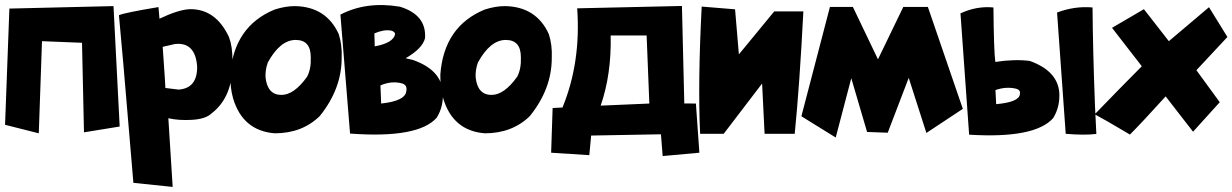

<svg xmlns="http://www.w3.org/2000/svg" viewBox="-21 -528 4872 759"><path d="M16.1 -494.1 427.7 -503.9 452.1 -27.8 311 -4.9 303.2 -358.9 145 -365.2 132.3 -1 -1 -34.7Z M605.5 -500 609.4 -454.1Q683.6 -489.3 728 -491.7Q831.5 -494.1 884.3 -381.3Q898.4 -343.3 897.9 -288.6Q902.3 -145.5 814.5 -79.1Q791.5 -57.1 736.3 -54.2Q686 -51.3 644.5 -60.5L661.6 210.9L506.3 194.8L467.3 -266.6L449.2 -467.8Q469.7 -477.5 605.5 -500ZM622.1 -342.8 630.9 -215.8 632.8 -180.2 685.1 -173.8Q759.8 -179.2 758.3 -265.6Q751 -362.8 670.4 -354Z M1145 -503.9Q1268.6 -501.5 1317.9 -393.6Q1332 -350.6 1329.6 -298.3Q1329.6 -176.8 1243.2 -69.3Q1173.3 -1 1064.9 -1Q938.5 -11.2 900.4 -139.2Q888.7 -180.7 889.2 -233.4Q903.3 -423.8 1064.5 -490.2Q1106.9 -503.9 1145 -503.9ZM1028.8 -221.2Q1036.6 -152.8 1091.3 -152.8Q1141.6 -152.8 1192.9 -224.6Q1209.5 -255.9 1207.5 -301.8Q1207.5 -370.1 1147.9 -370.1Q1086.4 -370.1 1037.6 -280.8Q1026.9 -250.5 1028.8 -221.2Z M1560.1 -501.5Q1665.5 -469.2 1659.2 -377Q1648.9 -335.9 1582.5 -297.9L1611.3 -291Q1722.7 -252 1729.5 -165.5Q1733.4 -108.4 1705.6 -63Q1632.8 20 1362.8 0L1324.7 -470.2Q1427.7 -523.9 1560.1 -501.5ZM1459 -396 1460.4 -344.7Q1534.7 -358.4 1541 -393.6Q1539.1 -403.8 1524.4 -407.2Q1496.6 -412.1 1459 -396ZM1485.8 -118.7Q1583 -128.9 1585.4 -169.4Q1589.4 -191.9 1568.4 -198.2Q1527.8 -209.5 1482.9 -190.4Z M1975.6 -503.9Q2099.1 -501.5 2148.4 -393.6Q2162.6 -350.6 2160.2 -298.3Q2160.2 -176.8 2073.7 -69.3Q2003.9 -1 1895.5 -1Q1769 -11.2 1731 -139.2Q1719.2 -180.7 1719.7 -233.4Q1733.9 -423.8 1895 -490.2Q1937.5 -503.9 1975.6 -503.9ZM1859.4 -221.2Q1867.2 -152.8 1921.9 -152.8Q1972.2 -152.8 2023.4 -224.6Q2040 -255.9 2038.1 -301.8Q2038.1 -370.1 1978.5 -370.1Q1917 -370.1 1868.2 -280.8Q1857.4 -250.5 1859.4 -221.2Z M2674.8 -504.4 2684.1 -119.1 2730 -118.7 2743.7 75.7 2598.6 88.9 2591.8 2.9 2315.9 7.8 2308.6 85.4 2157.7 75.7 2163.6 -101.1 2202.6 -103Q2275.9 -281.7 2260.7 -495.1ZM2353.5 -110.4 2545.9 -118.7 2535.2 -387.7H2393.1Q2396.5 -234.4 2353.5 -110.4Z M2752.9 -502 2884.8 -491.2 2899.9 -313 3039.6 -482.9H3154.8Q3139.6 -187 3120.6 1H3001.5L2991.7 -197.8L2839.8 1H2746.6Q2737.3 -203.1 2752.9 -502Z M3259.8 -500.5H3350.6L3449.7 -293.5L3549.8 -500.5H3647L3785.2 -97.7L3641.1 -2.4L3571.3 -220.2L3488.3 -3.4L3406.7 -6.3L3344.2 -218.8L3282.7 15.6L3147 -68.4Z M3906.2 -498.5Q3907.7 -326.7 3913.6 -283.2Q3990.7 -294.9 4049.8 -287.1Q4159.2 -248 4166.5 -162.6Q4169.9 -106.4 4142.6 -61.5Q4070.8 20.5 3810.1 4.4L3775.9 -475.1Q3839.4 -504.9 3906.2 -498.5ZM3917 -116.2Q4008.3 -124.5 4010.7 -155.8Q4014.6 -172.9 3994.1 -177.7Q3956.1 -186.5 3914.1 -171.9ZM4297.9 -498.5Q4299.3 -326.7 4307.6 -109.9L4313 1.5Q4268.1 7.3 4191.9 1L4157.7 -478.5Q4228 -504.9 4297.9 -498.5Z M4758.3 -499.5 4831.1 -381.8 4708.5 -250.5 4800.8 -124 4695.3 -7.3 4586.9 -147Q4493.7 -43.9 4445.8 3.9Q4340.3 -58.6 4306.6 -76.2Q4408.2 -181.2 4492.7 -266.1L4375 -418L4501 -491.7L4599.6 -365.2Z"/></svg>

Font: Lapsus Pro (theguybrush.com)
Style: Bold
Weight: 700
Designer: Jose Roses
Version: Version 1.00 February 9, 2018, initial release